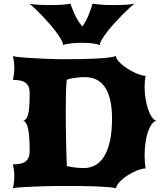

<svg xmlns="http://www.w3.org/2000/svg" viewBox="-20 -1001 872 1021"><path d="M48.8 0Q51.8 -12.2 54 -29.5Q56.2 -46.9 56.2 -65.4Q56.2 -82.5 53.7 -98.9Q51.3 -115.2 48.8 -127Q70.8 -127 87.4 -130.4Q104 -133.8 115.2 -141.8Q126.5 -149.9 132.1 -163.8Q137.7 -177.7 137.7 -198.7Q137.7 -239.7 135.5 -269Q133.3 -298.3 129.2 -317.4Q125 -336.4 118.7 -346.4Q112.3 -356.4 104 -358.9Q112.8 -361.8 119.1 -369.1Q125.5 -376.5 129.6 -392.6Q133.8 -408.7 135.7 -435.5Q137.7 -462.4 137.7 -504.4Q137.7 -525.4 132.1 -539.3Q126.5 -553.2 115.2 -561.3Q104 -569.3 87.4 -572.8Q70.8 -576.2 48.8 -576.2Q51.3 -587.9 53.7 -604.2Q56.2 -620.6 56.2 -637.7Q56.2 -656.2 54 -673.6Q51.8 -690.9 48.8 -703.1Q55.2 -700.7 73.7 -698.2Q92.3 -695.8 117.4 -694.1Q142.6 -692.4 171.9 -690.9Q201.2 -689.5 229.5 -688.2Q257.8 -687 282.5 -686.5Q307.1 -686 323.2 -686Q365.7 -686 409.4 -686.8Q453.1 -687.5 490.7 -689.5Q528.3 -691.4 556.6 -694.8Q585 -698.2 596.7 -703.1Q597.2 -692.9 605.7 -681.4Q614.3 -669.9 627.4 -658.4Q640.6 -647 657.7 -636.2Q674.8 -625.5 691.9 -616.9Q709 -608.4 725.3 -603.3Q741.7 -598.1 753.9 -597.7Q751.5 -583 750.2 -567.9Q749 -552.7 749 -537.6Q749 -504.9 754.2 -474.4Q759.3 -443.8 767.8 -419.2Q776.4 -394.5 787.6 -378.4Q798.8 -362.3 811.5 -358.9Q798.3 -356 786.9 -340.3Q775.4 -324.7 766.8 -300Q758.3 -275.4 753.7 -243.2Q749 -210.9 749 -175.3Q749 -158.2 750.2 -140.6Q751.5 -123 753.9 -105.5Q741.2 -105 725.3 -100.1Q709.5 -95.2 692.6 -87.2Q675.8 -79.1 659.4 -68.8Q643.1 -58.6 629.9 -46.9Q616.7 -35.2 607.7 -23.2Q598.6 -11.2 596.7 0Q585 -3.4 556.6 -5.9Q528.3 -8.3 490.7 -9.8Q453.1 -11.2 409.4 -11.7Q365.7 -12.2 323.2 -12.2Q307.1 -12.2 282.5 -12Q257.8 -11.7 229.5 -11Q201.2 -10.3 171.9 -9Q142.6 -7.8 117.2 -6.6Q91.8 -5.4 73.5 -3.7Q55.2 -2 48.8 0ZM335.4 -118.2Q356 -112.8 379.6 -110.1Q403.3 -107.4 426.8 -107.4Q459 -107.4 486.1 -122.1Q513.2 -136.7 533.2 -168.5Q553.2 -200.2 564.5 -250.2Q575.7 -300.3 575.7 -370.6Q575.7 -478.5 539.8 -534.7Q503.9 -590.8 431.6 -590.8Q420.9 -590.8 408.2 -590.1Q395.5 -589.4 382.8 -587.6Q370.1 -585.9 357.7 -583.3Q345.2 -580.6 335 -576.7Q332 -553.2 330.8 -510Q329.6 -466.8 329.6 -414.1Q329.6 -373 330.1 -329.8Q330.6 -286.6 331.5 -246.8Q332.5 -207 333.5 -173.6Q334.5 -140.1 335.4 -118.2ZM315.4 -761.2V-762.7Q315.4 -773.4 304.4 -792.2Q293.5 -811 276.4 -833.7Q259.3 -856.4 238.3 -880.1Q217.3 -903.8 197.3 -924.6Q177.2 -945.3 160.6 -960.7Q144 -976.1 135.3 -981.4Q145 -979 172.9 -976.6Q200.7 -974.1 249 -974.1Q294.9 -974.1 319.8 -976.6Q344.7 -979 354.5 -981.4Q357.9 -972.7 363 -958.5Q368.2 -944.3 375.7 -927.7Q383.3 -911.1 393.6 -893.8Q403.8 -876.5 418 -860.4Q429.7 -876.5 438.5 -893.8Q447.3 -911.1 453.9 -927.7Q460.4 -944.3 464.8 -958.5Q469.2 -972.7 472.2 -981.4Q486.8 -979 512.7 -976.6Q538.6 -974.1 582.5 -974.1Q630.9 -974.1 658.7 -976.6Q686.5 -979 696.3 -981.4Q687.5 -976.1 670.4 -960.7Q653.3 -945.3 632.8 -924.6Q612.3 -903.8 590.6 -880.1Q568.8 -856.4 551.3 -833.7Q533.7 -811 522.5 -792.2Q511.2 -773.4 511.2 -762.7V-761.2Q499.5 -766.6 473.6 -770Q447.8 -773.4 414.1 -773.4Q399.4 -773.4 384.5 -772.7Q369.6 -772 356.2 -770.3Q342.8 -768.6 332 -766.4Q321.3 -764.2 315.4 -761.2Z"/></svg>

Font: Arbutus
Style: Regular
Weight: 400
Designer: Karolina Lach
Foundry: Sorkin Type Co.
Version: Version 1.002